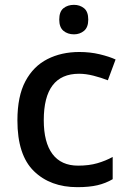

<svg xmlns="http://www.w3.org/2000/svg" viewBox="-20 -764 530 794"><path d="M300 10Q188 10 120 -56.5Q52 -123 52 -266Q52 -366 85 -428Q118 -490 176 -519.5Q234 -549 308 -549Q353 -549 392.5 -539.5Q432 -530 458 -518L426 -432Q398 -443 366.5 -451Q335 -459 307 -459Q161 -459 161 -267Q161 -175 197 -127Q233 -79 303 -79Q348 -79 382.5 -89Q417 -99 446 -115V-23Q417 -6 383 2Q349 10 300 10ZM286 -744Q310 -744 327.5 -730Q345 -716 345 -683Q345 -651 327.5 -636.5Q310 -622 286 -622Q260 -622 242.5 -636.5Q225 -651 225 -683Q225 -716 242.5 -730Q260 -744 286 -744Z"/></svg>

Font: Noto Sans Sinhala UI Medium
Style: Regular
Weight: 500
Designer: Jelle Bosma - Monotype Design Team
Foundry: Monotype Imaging Inc.
Version: Version 2.006; ttfautohint (v1.8.4.7-5d5b)